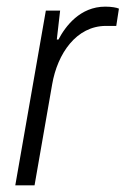

<svg xmlns="http://www.w3.org/2000/svg" viewBox="-20 -558 378 578"><path d="M26 0H84L137 -304C153 -397 210 -480 299 -480H330L338 -532C332 -535 316 -538 297 -538C221 -538 177 -479 156 -439H151L161 -526H118Z"/></svg>

Font: Archivo ExtraLight
Style: Italic
Weight: 200
Italic angle: -10°
Designer: Hector Gatti
Foundry: Omnibus-Type
Version: Version 2.001